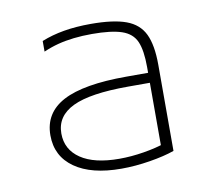

<svg xmlns="http://www.w3.org/2000/svg" viewBox="-58 -805 667 588"><g transform="rotate(-10 275.0 -511.5)"><path d="M275 -285Q182 -285 130 -321.5Q78 -358 78 -423Q78 -493 141.5 -526.5Q205 -560 338 -560H423V-529H338Q220 -529 166 -503Q112 -477 112 -423Q112 -373 154 -344.5Q196 -316 274 -316Q311 -316 350.5 -322.5Q390 -329 418 -339L406 -317V-578Q406 -630 394 -657.5Q382 -685 349.5 -696Q317 -707 257 -707Q227 -707 200.5 -704Q174 -701 151 -695Q128 -689 105 -679V-712Q137 -725 175 -731.5Q213 -738 259 -738Q329 -738 368.5 -723.5Q408 -709 424.5 -674.5Q441 -640 441 -579V-311Q410 -300 364 -292.5Q318 -285 275 -285Z"/></g></svg>

Font: M PLUS Code Latin SemiExpanded ExtraLight
Style: Regular
Weight: 250
Width: 6
Designer: Coji Morishita
Foundry: UNDERFOREST DESIGN
Version: Version 1.002; ttfautohint (v1.8.3)